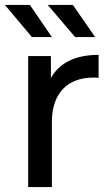

<svg xmlns="http://www.w3.org/2000/svg" viewBox="-23 -757 453 777"><path d="M187 -607 98 -737H-3L106 -607ZM362 -607 272 -737H170L281 -607ZM183 -441V-530H91V0H187V-264C187 -380 251 -443 354 -443C361 -443 368 -443 376 -442V-535C283 -535 217 -503 183 -441Z"/></svg>

Font: AWKNG-Font Medium
Style: Regular
Weight: 500
Designer: Awakening Church
Foundry: Awakening Church
Version: Version 1.700;PS 001.700;hotconv 1.0.88;makeotf.lib2.5.64775